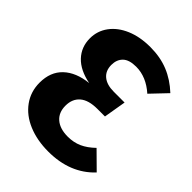

<svg xmlns="http://www.w3.org/2000/svg" viewBox="-206 -824 955 955"><g transform="rotate(45 271.5 -346.5)"><path d="M523 -618 444 -535Q381 -591 310 -591Q261 -591 238.5 -569Q216 -547 216 -510Q216 -469 243 -446.5Q270 -424 319 -424H395L375 -306H322Q260 -306 229 -279.5Q198 -253 198 -205Q198 -157 229 -130.5Q260 -104 315 -104Q356 -104 389.5 -119Q423 -134 456 -166L543 -80Q452 17 299 17Q220 17 158 -9Q96 -35 61 -83.5Q26 -132 26 -195Q26 -271 72.5 -315Q119 -359 202 -368Q126 -383 86.5 -425Q47 -467 47 -528Q47 -580 77.5 -621.5Q108 -663 163 -686.5Q218 -710 291 -710Q361 -710 417.5 -687Q474 -664 523 -618Z"/></g></svg>

Font: FiraGOUPP
Style: Bold
Weight: 700
Designer: bBox Type
Foundry: bBox Type GmbH
Version: Version 1.001